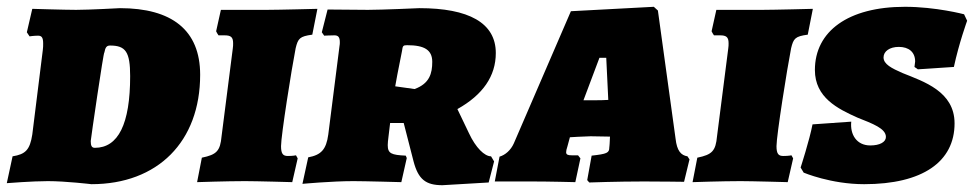

<svg xmlns="http://www.w3.org/2000/svg" viewBox="-33 -533 2866 565"><path d="M236 9C431 9 556 -116 556 -313C556 -445 472 -509 320 -509C320 -509 229 -504 191 -504C158 -504 62 -507 62 -507L46 -438L54 -426C54 -426 67 -428 79 -428C90 -428 94 -422 94 -405C94 -399 94 -393 93 -386L62 -137C55 -92 42 -79 4 -73L-13 6C-13 6 62 0 108 0C160 0 236 9 236 9ZM291 -399C337 -399 350 -380 350 -309C350 -168 315 -98 246 -98C237 -98 234 -104 234 -118C234 -122 272 -384 274 -378C277 -394 281 -399 291 -399Z M837 -391C844 -420 849 -426 886 -431L901 -507C901 -507 787 -504 753 -504H617L603 -441C605 -437 607 -433 610 -429H628C646 -429 653 -424 653 -406C653 -401 653 -396 652 -390L619 -132C615 -89 605 -78 561 -69L547 3C547 3 635 0 688 0C722 0 827 3 827 3L843 -67L838 -76C838 -76 830 -74 814 -74C800 -74 794 -80 794 -103C794 -134 825 -330 837 -391Z M1115 -171H1155L1184 -58C1198 -5 1220 12 1269 12L1405 4L1421 -58L1412 -73C1393 -73 1367 -98 1347 -141L1313 -212C1388 -254 1426 -309 1426 -377C1426 -466 1346 -509 1201 -509C1201 -509 1091 -504 1050 -504L931 -505L914 -438L921 -428C921 -428 938 -429 951 -429C962 -429 967 -424 967 -409C967 -405 967 -402 966 -397L933 -137C927 -93 912 -77 874 -70L857 8C857 8 943 0 1007 0C1040 0 1148 3 1148 3L1164 -68L1161 -75C1119 -77 1108 -81 1108 -106C1108 -113 1109 -120 1110 -129ZM1187 -271 1130 -279C1134 -301 1136 -314 1150 -383C1152 -398 1153 -400 1165 -400C1216 -400 1239 -386 1239 -351C1239 -317 1231 -287 1187 -271Z M1955 -125 1903 -502 1891 -513 1647 -500 1479 -111C1470 -91 1454 -77 1437 -72L1423 1H1533C1582 1 1660 3 1660 3L1675 -67L1668 -76H1649C1638 -76 1633 -78 1633 -85C1633 -89 1634 -94 1637 -103L1644 -129C1641 -129 1692 -132 1705 -132L1762 -131L1761 -110C1761 -105 1760 -102 1760 -99C1760 -83 1753 -80 1708 -75L1695 -3L1701 4C1701 4 1783 1 1862 1C1909 1 1980 2 1980 2L1996 -64L1990 -73C1971 -76 1959 -89 1955 -125ZM1684 -238 1731 -363H1751L1757 -239C1739 -238 1732 -238 1720 -238Z M2295 -391C2302 -420 2307 -426 2344 -431L2359 -507C2359 -507 2245 -504 2211 -504H2075L2061 -441C2063 -437 2065 -433 2068 -429H2086C2104 -429 2111 -424 2111 -406C2111 -401 2111 -396 2110 -390L2077 -132C2073 -89 2063 -78 2019 -69L2005 3C2005 3 2093 0 2146 0C2180 0 2285 3 2285 3L2301 -67L2296 -76C2296 -76 2288 -74 2272 -74C2258 -74 2252 -80 2252 -103C2252 -134 2283 -330 2295 -391Z M2510 9C2682 9 2776 -57 2776 -170C2776 -264 2685 -293 2623 -318C2591 -332 2567 -344 2567 -364C2567 -382 2585 -395 2612 -395C2641 -395 2660 -380 2660 -352L2658 -336L2668 -329L2774 -336C2789 -406 2813 -472 2813 -472L2804 -491C2804 -491 2721 -513 2630 -513C2463 -513 2365 -441 2365 -327C2365 -246 2432 -213 2490 -187C2535 -169 2574 -155 2574 -130C2574 -115 2556 -105 2528 -105C2488 -105 2468 -137 2472 -175L2358 -167C2349 -120 2323 -40 2323 -40L2332 -25C2332 -25 2412 9 2510 9Z"/></svg>

Font: Alegreya SC Black
Style: Italic
Weight: 900
Italic angle: -7°
Designer: Juan Pablo del Peral
Foundry: Huerta Tipografica
Version: Version 2.007;PS 002.007;hotconv 1.0.88;makeotf.lib2.5.64775